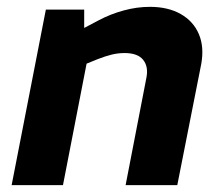

<svg xmlns="http://www.w3.org/2000/svg" viewBox="-20 -541 646 561"><path d="M14 0 114 -513H226V-425L195 -443L269 -482Q303 -500 341.5 -510.5Q380 -521 418 -521Q471 -521 508 -500Q545 -479 561 -441.5Q577 -404 568 -354L498 0H347L408 -315Q414 -347 398 -366.5Q382 -386 344 -386Q325 -386 306.5 -381.5Q288 -377 265 -368L233 -355L164 0Z"/></svg>

Font: REM SemiBold
Style: Italic
Weight: 600
Italic angle: -11°
Designer: Octavio Pardo
Foundry: Ashler Design
Version: Version 1.005;gftools[0.9.28]